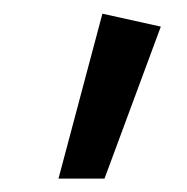

<svg xmlns="http://www.w3.org/2000/svg" viewBox="-20 -715 275 282"><path d="M65.9 -452.7 130.4 -694.9 216.2 -675.9 133.5 -452.7Z"/></svg>

Font: Ancizar Sans Thin
Style: Italic
Weight: 100
Italic angle: -4°
Designer: Cesar Puertas, Viviana Monsalve, Julian Moncada, Julian Prieto, Jose Castro, Mariel Hernandez, Felipe Aragon, Sara Alarc
Version: Version 8.100